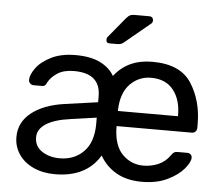

<svg xmlns="http://www.w3.org/2000/svg" viewBox="-52 -791 995 860"><g transform="rotate(5 445.0 -361.0)"><path d="M39.1 -141.1Q39.1 -208 93.5 -251Q147.9 -293.9 240.2 -307.1L390.1 -328.1V-355Q390.1 -458 271 -458Q225.1 -458 196.5 -439.5Q168 -420.9 154.8 -396Q150.9 -386.2 146.5 -382.6Q142.1 -378.9 133.8 -378.9H95.2Q86.4 -378.9 79.8 -385.5Q73.2 -392.1 73.2 -400.9Q73.2 -423.8 95.2 -454.3Q117.2 -484.9 162.1 -507.3Q207 -529.8 272 -529.8Q339.8 -529.8 382.8 -508.3Q425.8 -486.8 445.8 -451.2Q506.8 -530.3 617.2 -529.8Q743.2 -529.8 793 -451.9Q842.8 -374 842.8 -270V-252Q842.8 -242.2 836.4 -235.6Q830.1 -229 819.8 -229H481.9V-220.2Q483.9 -140.1 522.9 -101.6Q562 -63 616.2 -63Q652.3 -63 684.1 -76.9Q715.8 -90.8 735.8 -120.1Q743.7 -131.3 749.3 -134.3Q754.9 -137.2 767.1 -137.2H808.1Q816.9 -137.2 823 -131.6Q829.1 -126 829.1 -117.2Q829.1 -97.2 803.5 -66.7Q777.8 -36.1 730 -13.2Q682.1 9.8 616.2 9.8Q548.3 9.8 501.2 -17.1Q454.1 -43.9 426.8 -91.8Q365.7 10.3 224.1 9.8Q169.9 9.8 127.4 -10Q85 -29.8 62 -64.5Q39.1 -99.1 39.1 -141.1ZM127 -147.9Q127 -106.9 160.4 -85Q193.8 -63 240.2 -63Q306.2 -63 348.1 -106Q390.1 -148.9 390.1 -231V-258.8L272.9 -242.2Q201.2 -232.4 164.1 -208.3Q127 -184.1 127 -147.9ZM402.8 -610.8Q402.8 -618.7 407.7 -624L481.9 -713.9Q491.7 -725.1 498.8 -728.5Q505.9 -731.9 519 -731.9H584Q603 -731.9 603 -712.9Q603 -706.1 598.1 -701.2L482.9 -606Q475.1 -599.1 468 -597.2Q460.9 -595.2 449.7 -595.2H418.9Q402.8 -594.7 402.8 -610.8ZM481.9 -296.9H752V-300.8Q752 -371.6 717.5 -414.8Q683.1 -458 617.2 -458Q562 -458 522.9 -418Q483.9 -377.9 481.9 -300.8Z"/></g></svg>

Font: Rubik AZ
Style: Regular
Weight: 400
Designer: Hubert and Fischer
Foundry: Hubert & Fischer
Version: Version 2.000